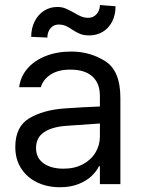

<svg xmlns="http://www.w3.org/2000/svg" viewBox="-20 -746 575 778"><path d="M241.2 -306.6Q274.4 -309.1 315.7 -311.3Q356.9 -313.5 384.8 -314.5V-357.4Q384.8 -408.7 354.2 -436.3Q323.7 -463.9 264.6 -463.9Q216.3 -463.9 185.5 -444.1Q154.8 -424.3 145.5 -392.6H57.6Q63 -435.1 90.8 -467.8Q118.7 -500.5 164.8 -518.8Q210.9 -537.1 268.6 -537.1Q344.7 -537.1 406.2 -498.3Q467.8 -459.5 467.8 -349.6V0H384.8V-72.3H380.9Q371.1 -51.8 350.8 -32.5Q330.6 -13.2 298.1 -0.2Q265.6 12.7 222.7 12.7Q171.9 12.7 130.9 -6.8Q89.8 -26.4 65.9 -63.2Q42 -100.1 42 -150.4Q42 -232.9 98.4 -266.6Q154.8 -300.3 241.2 -306.6ZM237.3 -62.5Q282.7 -62.5 316.2 -80.6Q349.6 -98.6 367.2 -128.4Q384.8 -158.2 384.8 -192.4V-245.6L251 -236.3Q191.4 -232.4 158.7 -210.4Q126 -188.5 126 -146.5Q126 -106 156.5 -84.2Q187 -62.5 237.3 -62.5ZM211.9 -717.8Q230 -717.8 243.7 -712.4Q257.3 -707 278.3 -695.3Q295.4 -685.1 308.8 -679.4Q322.3 -673.8 337.9 -673.8Q357.9 -673.8 371.3 -688.7Q384.8 -703.6 384.8 -725.6L448.2 -720.7Q448.2 -685.1 434.3 -658.2Q420.4 -631.3 396 -616.9Q371.6 -602.5 341.8 -602.5Q319.8 -602.5 304.7 -608.6Q289.6 -614.7 272.5 -626Q257.8 -636.2 245.6 -641.4Q233.4 -646.5 216.8 -646.5Q197.3 -646.5 184.6 -631.3Q171.9 -616.2 171.9 -593.8L106.4 -596.7Q106.4 -631.3 120.4 -659.2Q134.3 -687 158.4 -702.4Q182.6 -717.8 211.9 -717.8Z"/></svg>

Font: Pretendard Std
Style: Regular
Weight: 400
Designer: Base glyphs from Inter by Rasmus Andersson; Hangeul glyphs from Noto Sans CJK(Source Han Sans) by Jang Soo-young and Kan
Foundry: Kil Hyung-jin
Version: Version 1.309